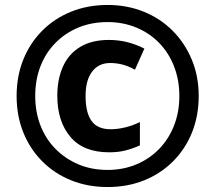

<svg xmlns="http://www.w3.org/2000/svg" viewBox="-20 -744 867 774"><path d="M420 -130Q316 -130 263.5 -192.5Q211 -255 211 -358Q211 -425 234 -476Q257 -527 303.5 -555Q350 -583 419 -583Q458 -583 493.5 -574Q529 -565 562 -548L524 -463Q499 -477 474.5 -483.5Q450 -490 424 -490Q378 -490 351.5 -455.5Q325 -421 325 -357Q325 -290 349 -256.5Q373 -223 426 -223Q454 -223 485 -230.5Q516 -238 544 -252V-158Q515 -145 486 -137.5Q457 -130 420 -130ZM414 10Q334 10 267 -17Q200 -44 150.5 -93.5Q101 -143 74 -210Q47 -277 47 -357Q47 -437 74 -504Q101 -571 150.5 -620.5Q200 -670 267 -697Q334 -724 414 -724Q492 -724 559 -697Q626 -670 675.5 -620.5Q725 -571 753 -504Q781 -437 781 -357Q781 -277 754 -210Q727 -143 677.5 -93.5Q628 -44 561 -17Q494 10 414 10ZM414 -59Q476 -59 529 -81Q582 -103 621 -143Q660 -183 681.5 -237.5Q703 -292 703 -357Q703 -421 682 -475.5Q661 -530 622.5 -570Q584 -610 530.5 -632.5Q477 -655 414 -655Q349 -655 296 -633Q243 -611 203.5 -571Q164 -531 143 -476.5Q122 -422 122 -357Q122 -293 143 -238.5Q164 -184 203.5 -144Q243 -104 296 -81.5Q349 -59 414 -59Z"/></svg>

Font: Noto Sans Symbols
Style: Bold
Weight: 700
Version: Version 2.002